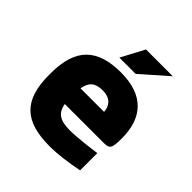

<svg xmlns="http://www.w3.org/2000/svg" viewBox="-184 -820 968 968"><g transform="rotate(45 300.0 -335.5)"><path d="M543 -277C543 -422 469 -509 305 -509C139 -509 57 -435 57 -256V-244C57 -61 137 9 314 9C367 9 431 1 508 -14V-137C467 -131 376 -120 330 -120C260 -120 227 -139 217 -196H486C534 -196 543 -199 543 -277ZM217 -308C226 -360 252 -380 305 -380C356 -380 383 -351 385 -308ZM246 -556H362L503 -680H312Z"/></g></svg>

Font: LT Wave Mono Black
Style: Regular
Weight: 900
Designer: Daniel Lyons
Version: Version 2.5 (Glyphs App)